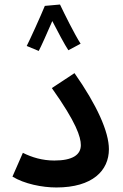

<svg xmlns="http://www.w3.org/2000/svg" viewBox="-20 -822 542 848"><path d="M178 -796C161 -754 112 -646 98 -619L151 -597C160 -613 189 -678 211 -729C233 -686 267 -622 282 -600L336 -629C309 -671 264 -762 245 -802ZM35 -42C87 -10 166 6 229 6C389 6 461 -69 461 -163C461 -240 408 -358 309 -499L209 -433C317 -281 337 -217 337 -181C337 -138 300 -113 220 -113C167 -113 121 -127 81 -147Z"/></svg>

Font: Noto Sans Arabic SemBd
Style: Regular
Weight: 600
Designer: Monotype Design Team, Nadine Chahine, Nizar Qandah and Khaled Hosny
Foundry: Monotype Imaging Inc.
Version: Version 2.012